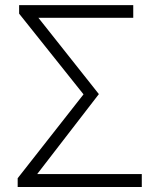

<svg xmlns="http://www.w3.org/2000/svg" viewBox="-20 -749 630 769"><path d="M50.8 0V-35.2L314.5 -371.1L56.6 -694.3V-728.5H513.7V-677.7H133.8L376 -372.1L128.9 -51.8H547.9V0Z"/></svg>

Font: Taipei Sans TC Beta Light
Style: Regular
Weight: 300
Designer: JT Foundry
Foundry: JT Foundry
Version: Version 1.000